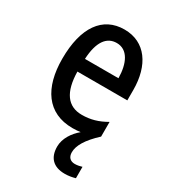

<svg xmlns="http://www.w3.org/2000/svg" viewBox="-190 -642 851 963"><g transform="rotate(30 235.5 -160.5)"><path d="M320 116C320 78 346 32 408 -25V-110C361 -83 319 -71 269 -71C187 -71 144 -130 142 -248H431V-308C431 -450 364 -549 242 -549C116 -549 44 -448 44 -266C44 -99 115 10 262 10C278 10 293 9 308 7C272 37 242 81 242 128C242 190 274 228 343 228C365 228 386 224 403 219V153C394 156 377 160 362 160C336 160 320 145 320 116ZM242 -471C306 -471 336 -407 337 -322H143C148 -423 184 -471 242 -471Z"/></g></svg>

Font: Noto Sans Kannada Condensed Medium
Style: Regular
Weight: 500
Width: 3
Designer: Jelle Bosma - Monotype Design Team
Foundry: Monotype Imaging Inc.
Version: Version 2.005